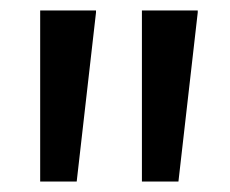

<svg xmlns="http://www.w3.org/2000/svg" viewBox="-20 -828 440 368"><path d="M164 -808V-804L127 -480H57V-808ZM359 -808V-804L322 -480H252V-808Z"/></svg>

Font: Encode Sans Narrow
Style: SemiBold
Weight: 600
Designer: Pablo Impallari, Andres Torresi
Foundry: Pablo Impallari, Andres Torresi
Version: Version 1.000; ttfautohint (v1.00) -l 8 -r 50 -G 200 -x 14 -